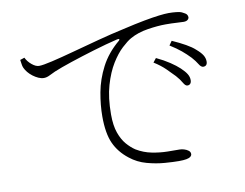

<svg xmlns="http://www.w3.org/2000/svg" viewBox="-76 -801 1152 903"><g transform="rotate(-10 500.0 -349.0)"><path d="M764 -398Q747 -416 725 -437.5Q703 -459 671 -479L686 -498Q722 -481 749 -463Q776 -445 793 -429Q812 -411 820.5 -397Q829 -383 829 -368Q829 -357 824 -351Q819 -345 810 -345Q800 -345 790.5 -362Q781 -379 764 -398ZM852 -470Q833 -490 812 -507.5Q791 -525 759 -545L773 -565Q809 -549 836.5 -533.5Q864 -518 880 -503Q900 -486 909 -471.5Q918 -457 918 -441Q918 -430 913 -424.5Q908 -419 899 -419Q888 -419 878.5 -435Q869 -451 852 -470ZM77 -607 56 -600Q58 -589 59 -579.5Q60 -570 64 -561Q69 -550 78 -539Q87 -528 99.5 -518.5Q112 -509 125.5 -503Q139 -497 151 -497Q165 -497 179.5 -504.5Q194 -512 208 -518Q239 -531 291.5 -548.5Q344 -566 405.5 -584.5Q467 -603 521 -616Q530 -618 531.5 -615Q533 -612 528 -608Q472 -561 442 -503Q412 -445 401 -385Q390 -325 390 -271Q390 -190 411.5 -142.5Q433 -95 478 -60Q513 -32 557 -20Q601 -8 642 -5Q683 -2 708 -2Q731 -2 744.5 -4.5Q758 -7 764.5 -12.5Q771 -18 771 -25Q771 -35 762.5 -41.5Q754 -48 742.5 -51.5Q731 -55 721 -55Q699 -55 663.5 -55.5Q628 -56 589.5 -63.5Q551 -71 516 -92Q495 -106 476 -128Q457 -150 444.5 -185Q432 -220 432 -273Q432 -353 449 -411.5Q466 -470 491 -510.5Q516 -551 542.5 -575.5Q569 -600 587 -610Q624 -631 672.5 -638.5Q721 -646 758 -646Q789 -646 810 -644.5Q831 -643 844 -643Q857 -643 863.5 -648.5Q870 -654 870 -661Q870 -668 865.5 -674Q861 -680 846 -687Q837 -692 818.5 -694Q800 -696 781 -696Q764 -696 735 -692.5Q706 -689 663 -681Q620 -673 560 -659Q500 -646 434 -628.5Q368 -611 307.5 -594.5Q247 -578 202 -567.5Q157 -557 139 -557Q123 -557 104.5 -572.5Q86 -588 77 -607Z"/></g></svg>

Font: Noto Serif JP
Style: Regular
Weight: 200
Designer: Ryoko NISHIZUKA 西塚涼子 (kana & ideographs); Frank Grießhammer (Latin, Greek & Cyrillic); Wenlong ZHANG 张文龙 (bopomofo); San
Foundry: Adobe
Version: Version 2.001;hotconv 1.1.0;makeotfexe 2.6.0